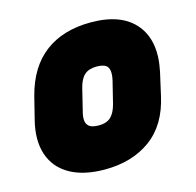

<svg xmlns="http://www.w3.org/2000/svg" viewBox="-89 -656 779 765"><g transform="rotate(-15 300.0 -273.5)"><path d="M349 -564Q476 -564 533.5 -494Q591 -424 565 -302L544 -209Q519 -95 442.5 -39Q366 17 253 17Q166 17 109.5 -15Q53 -47 33 -106.5Q13 -166 33 -246L56 -338Q85 -451 159.5 -507.5Q234 -564 349 -564ZM326 -388Q294 -388 276 -372Q258 -356 249 -320L227 -230Q216 -189 231 -173Q242 -159 275 -159Q307 -159 324.5 -175.5Q342 -192 351 -227L373 -316Q383 -358 369 -375Q357 -388 326 -388Z"/></g></svg>

Font: Recursive Sn Lnr St Blk
Style: Italic
Weight: 900
Italic angle: -15°
Version: Version 1.079;hotconv 1.0.112;makeotfexe 2.5.65598; ttfautoh